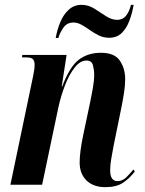

<svg xmlns="http://www.w3.org/2000/svg" viewBox="-20 -763 597 793"><path d="M415 10Q366 10 337.5 -17.5Q309 -45 309 -92Q309 -113 312.5 -140.5Q316 -168 323 -202L353 -344Q357 -363 363 -396Q369 -429 369 -454Q369 -473 364 -493Q359 -513 337 -513Q311 -513 288 -483.5Q265 -454 248 -409.5Q231 -365 221 -319L154 0H23L116 -445Q119 -459 121 -472Q123 -485 123 -495Q123 -509 117 -517.5Q111 -526 86 -526H71L72 -536H255L235 -406H237Q267 -486 304.5 -515.5Q342 -545 397 -545Q453 -545 475 -512.5Q497 -480 497 -436Q497 -410 492 -378Q487 -346 481 -317L449 -160Q444 -132 439.5 -107Q435 -82 435 -60Q435 -15 465 -15Q486 -15 502 -31Q518 -47 531 -63L537 -55Q516 -27 488.5 -8.5Q461 10 415 10ZM431 -607Q408 -607 388.5 -616.5Q369 -626 351.5 -638.5Q334 -651 317 -660.5Q300 -670 283 -670Q256 -670 241 -647.5Q226 -625 221 -606H210Q216 -640 229 -671.5Q242 -703 264 -723Q286 -743 317 -743Q345 -743 369.5 -727.5Q394 -712 417.5 -696.5Q441 -681 464 -681Q487 -681 500.5 -698Q514 -715 521 -743H532Q526 -708 514 -676.5Q502 -645 482 -626Q462 -607 431 -607Z"/></svg>

Font: Noto Serif Display ExtraCondensed
Style: Bold Italic
Weight: 700
Width: 2
Italic angle: -12°
Designer: Monotype Design Team
Foundry: Monotype Imaging Inc.
Version: Version 2.009